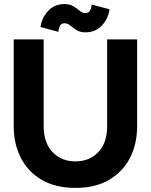

<svg xmlns="http://www.w3.org/2000/svg" viewBox="-20 -918 747 951"><path d="M196.3 -722.7V-293Q196.3 -210.4 240.2 -164.6Q284.2 -118.7 353.5 -118.7Q423.3 -118.7 467 -164.6Q510.7 -210.4 510.7 -293V-722.7H659.2V-293Q659.2 -205.1 623.8 -136Q588.4 -66.9 520.3 -27.1Q452.1 12.7 353.5 12.7Q255.4 12.7 187 -27.1Q118.7 -66.9 83.3 -136Q47.9 -205.1 47.9 -293V-722.7ZM269 -760.3 180.7 -784.2Q186.5 -829.6 218.3 -863.8Q250 -897.9 300.3 -897.9Q326.2 -897.9 344 -886.7Q361.8 -875.5 375.2 -864.3Q388.7 -853 402.8 -853Q419.9 -853 426.8 -867.7Q433.6 -882.3 434.1 -895.5L522.5 -872.1Q516.6 -826.2 484.9 -792Q453.1 -757.8 402.8 -757.8Q377 -757.8 359.1 -769Q341.3 -780.3 327.9 -791.5Q314.5 -802.7 300.3 -802.7Q282.2 -802.7 275.9 -788.3Q269.5 -773.9 269 -760.3Z"/></svg>

Font: Giphurs
Style: Bold
Weight: 700
Version: Version 0.920; ttfautohint (v1.8.4.7-5d5b)